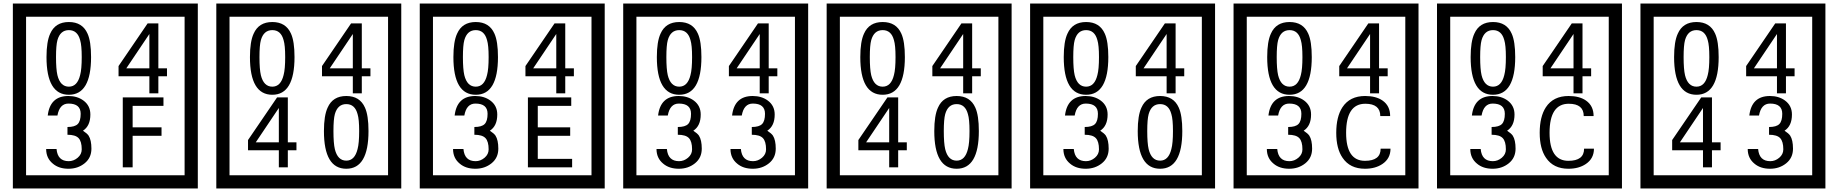

<svg xmlns="http://www.w3.org/2000/svg" viewBox="-20 -980 10435 1090"><path d="M1103 90H53V-960H1103ZM1028 15V-885H128V15ZM497 -656Q497 -442 371 -442Q244 -442 244 -656Q244 -744 265 -789Q294 -855 371 -855Q448 -855 477 -789Q497 -745 497 -656ZM444 -656Q444 -723 435 -752Q420 -809 371 -809Q322 -809 306 -752Q298 -723 298 -656Q298 -587 306 -553Q322 -488 371 -488Q419 -488 435 -554Q444 -587 444 -656ZM928 -547H879V-450H828V-547H653V-605L818 -847H879V-592H928ZM828 -592V-787L697 -592ZM499 -136Q499 -84 460.5 -53Q422 -22 369 -22Q314 -22 280 -51Q242 -82 242 -134H301Q307 -65 370 -65Q398 -65 421 -84.5Q444 -104 444 -132Q444 -177 426 -196Q408 -215 363 -215V-259Q405 -259 421.5 -276Q438 -293 438 -334Q438 -392 369 -392Q318 -392 306 -324H251Q264 -435 368 -435Q419 -435 454 -409Q493 -380 493 -330Q493 -265 451 -238Q475 -222 483 -210Q499 -185 499 -136ZM908 -379H733V-257H897V-209H733V-30H677V-427H908Z M2258 90H1208V-960H2258ZM2183 15V-885H1283V15ZM1652 -656Q1652 -442 1526 -442Q1399 -442 1399 -656Q1399 -744 1420 -789Q1449 -855 1526 -855Q1603 -855 1632 -789Q1652 -745 1652 -656ZM1599 -656Q1599 -723 1590 -752Q1575 -809 1526 -809Q1477 -809 1461 -752Q1453 -723 1453 -656Q1453 -587 1461 -553Q1477 -488 1526 -488Q1574 -488 1590 -554Q1599 -587 1599 -656ZM2083 -547H2034V-450H1983V-547H1808V-605L1973 -847H2034V-592H2083ZM1983 -592V-787L1852 -592ZM1663 -127H1614V-30H1563V-127H1388V-185L1553 -427H1614V-172H1663ZM1563 -172V-367L1432 -172ZM2072 -236Q2072 -22 1946 -22Q1819 -22 1819 -236Q1819 -324 1840 -369Q1869 -435 1946 -435Q2023 -435 2052 -369Q2072 -325 2072 -236ZM2019 -236Q2019 -303 2010 -332Q1995 -389 1946 -389Q1897 -389 1881 -332Q1873 -303 1873 -236Q1873 -167 1881 -133Q1897 -68 1946 -68Q1994 -68 2010 -134Q2019 -167 2019 -236Z M3413 90H2363V-960H3413ZM3338 15V-885H2438V15ZM2807 -656Q2807 -442 2681 -442Q2554 -442 2554 -656Q2554 -744 2575 -789Q2604 -855 2681 -855Q2758 -855 2787 -789Q2807 -745 2807 -656ZM2754 -656Q2754 -723 2745 -752Q2730 -809 2681 -809Q2632 -809 2616 -752Q2608 -723 2608 -656Q2608 -587 2616 -553Q2632 -488 2681 -488Q2729 -488 2745 -554Q2754 -587 2754 -656ZM3238 -547H3189V-450H3138V-547H2963V-605L3128 -847H3189V-592H3238ZM3138 -592V-787L3007 -592ZM2809 -136Q2809 -84 2770.5 -53Q2732 -22 2679 -22Q2624 -22 2590 -51Q2552 -82 2552 -134H2611Q2617 -65 2680 -65Q2708 -65 2731 -84.5Q2754 -104 2754 -132Q2754 -177 2736 -196Q2718 -215 2673 -215V-259Q2715 -259 2731.5 -276Q2748 -293 2748 -334Q2748 -392 2679 -392Q2628 -392 2616 -324H2561Q2574 -435 2678 -435Q2729 -435 2764 -409Q2803 -380 2803 -330Q2803 -265 2761 -238Q2785 -222 2793 -210Q2809 -185 2809 -136ZM3228 -30H2977V-427H3223V-379H3033V-257H3217V-209H3033V-78H3228Z M4568 90H3518V-960H4568ZM4493 15V-885H3593V15ZM3962 -656Q3962 -442 3836 -442Q3709 -442 3709 -656Q3709 -744 3730 -789Q3759 -855 3836 -855Q3913 -855 3942 -789Q3962 -745 3962 -656ZM3909 -656Q3909 -723 3900 -752Q3885 -809 3836 -809Q3787 -809 3771 -752Q3763 -723 3763 -656Q3763 -587 3771 -553Q3787 -488 3836 -488Q3884 -488 3900 -554Q3909 -587 3909 -656ZM4393 -547H4344V-450H4293V-547H4118V-605L4283 -847H4344V-592H4393ZM4293 -592V-787L4162 -592ZM3964 -136Q3964 -84 3925.5 -53Q3887 -22 3834 -22Q3779 -22 3745 -51Q3707 -82 3707 -134H3766Q3772 -65 3835 -65Q3863 -65 3886 -84.5Q3909 -104 3909 -132Q3909 -177 3891 -196Q3873 -215 3828 -215V-259Q3870 -259 3886.5 -276Q3903 -293 3903 -334Q3903 -392 3834 -392Q3783 -392 3771 -324H3716Q3729 -435 3833 -435Q3884 -435 3919 -409Q3958 -380 3958 -330Q3958 -265 3916 -238Q3940 -222 3948 -210Q3964 -185 3964 -136ZM4384 -136Q4384 -84 4345.5 -53Q4307 -22 4254 -22Q4199 -22 4165 -51Q4127 -82 4127 -134H4186Q4192 -65 4255 -65Q4283 -65 4306 -84.5Q4329 -104 4329 -132Q4329 -177 4311 -196Q4293 -215 4248 -215V-259Q4290 -259 4306.5 -276Q4323 -293 4323 -334Q4323 -392 4254 -392Q4203 -392 4191 -324H4136Q4149 -435 4253 -435Q4304 -435 4339 -409Q4378 -380 4378 -330Q4378 -265 4336 -238Q4360 -222 4368 -210Q4384 -185 4384 -136Z M5723 90H4673V-960H5723ZM5648 15V-885H4748V15ZM5117 -656Q5117 -442 4991 -442Q4864 -442 4864 -656Q4864 -744 4885 -789Q4914 -855 4991 -855Q5068 -855 5097 -789Q5117 -745 5117 -656ZM5064 -656Q5064 -723 5055 -752Q5040 -809 4991 -809Q4942 -809 4926 -752Q4918 -723 4918 -656Q4918 -587 4926 -553Q4942 -488 4991 -488Q5039 -488 5055 -554Q5064 -587 5064 -656ZM5548 -547H5499V-450H5448V-547H5273V-605L5438 -847H5499V-592H5548ZM5448 -592V-787L5317 -592ZM5128 -127H5079V-30H5028V-127H4853V-185L5018 -427H5079V-172H5128ZM5028 -172V-367L4897 -172ZM5537 -236Q5537 -22 5411 -22Q5284 -22 5284 -236Q5284 -324 5305 -369Q5334 -435 5411 -435Q5488 -435 5517 -369Q5537 -325 5537 -236ZM5484 -236Q5484 -303 5475 -332Q5460 -389 5411 -389Q5362 -389 5346 -332Q5338 -303 5338 -236Q5338 -167 5346 -133Q5362 -68 5411 -68Q5459 -68 5475 -134Q5484 -167 5484 -236Z M6878 90H5828V-960H6878ZM6803 15V-885H5903V15ZM6272 -656Q6272 -442 6146 -442Q6019 -442 6019 -656Q6019 -744 6040 -789Q6069 -855 6146 -855Q6223 -855 6252 -789Q6272 -745 6272 -656ZM6219 -656Q6219 -723 6210 -752Q6195 -809 6146 -809Q6097 -809 6081 -752Q6073 -723 6073 -656Q6073 -587 6081 -553Q6097 -488 6146 -488Q6194 -488 6210 -554Q6219 -587 6219 -656ZM6703 -547H6654V-450H6603V-547H6428V-605L6593 -847H6654V-592H6703ZM6603 -592V-787L6472 -592ZM6274 -136Q6274 -84 6235.5 -53Q6197 -22 6144 -22Q6089 -22 6055 -51Q6017 -82 6017 -134H6076Q6082 -65 6145 -65Q6173 -65 6196 -84.5Q6219 -104 6219 -132Q6219 -177 6201 -196Q6183 -215 6138 -215V-259Q6180 -259 6196.5 -276Q6213 -293 6213 -334Q6213 -392 6144 -392Q6093 -392 6081 -324H6026Q6039 -435 6143 -435Q6194 -435 6229 -409Q6268 -380 6268 -330Q6268 -265 6226 -238Q6250 -222 6258 -210Q6274 -185 6274 -136ZM6692 -236Q6692 -22 6566 -22Q6439 -22 6439 -236Q6439 -324 6460 -369Q6489 -435 6566 -435Q6643 -435 6672 -369Q6692 -325 6692 -236ZM6639 -236Q6639 -303 6630 -332Q6615 -389 6566 -389Q6517 -389 6501 -332Q6493 -303 6493 -236Q6493 -167 6501 -133Q6517 -68 6566 -68Q6614 -68 6630 -134Q6639 -167 6639 -236Z M8033 90H6983V-960H8033ZM7958 15V-885H7058V15ZM7427 -656Q7427 -442 7301 -442Q7174 -442 7174 -656Q7174 -744 7195 -789Q7224 -855 7301 -855Q7378 -855 7407 -789Q7427 -745 7427 -656ZM7374 -656Q7374 -723 7365 -752Q7350 -809 7301 -809Q7252 -809 7236 -752Q7228 -723 7228 -656Q7228 -587 7236 -553Q7252 -488 7301 -488Q7349 -488 7365 -554Q7374 -587 7374 -656ZM7858 -547H7809V-450H7758V-547H7583V-605L7748 -847H7809V-592H7858ZM7758 -592V-787L7627 -592ZM7429 -136Q7429 -84 7390.5 -53Q7352 -22 7299 -22Q7244 -22 7210 -51Q7172 -82 7172 -134H7231Q7237 -65 7300 -65Q7328 -65 7351 -84.5Q7374 -104 7374 -132Q7374 -177 7356 -196Q7338 -215 7293 -215V-259Q7335 -259 7351.5 -276Q7368 -293 7368 -334Q7368 -392 7299 -392Q7248 -392 7236 -324H7181Q7194 -435 7298 -435Q7349 -435 7384 -409Q7423 -380 7423 -330Q7423 -265 7381 -238Q7405 -222 7413 -210Q7429 -185 7429 -136ZM7874 -136Q7874 -80 7828 -49Q7788 -22 7729 -22Q7644 -22 7602 -84Q7566 -136 7566 -226Q7566 -317 7601 -371Q7643 -435 7730 -435Q7792 -435 7829 -409Q7872 -379 7872 -321H7816Q7816 -391 7731 -391Q7622 -391 7622 -226Q7622 -67 7729 -67Q7818 -67 7818 -136Z M9188 90H8138V-960H9188ZM9113 15V-885H8213V15ZM8582 -656Q8582 -442 8456 -442Q8329 -442 8329 -656Q8329 -744 8350 -789Q8379 -855 8456 -855Q8533 -855 8562 -789Q8582 -745 8582 -656ZM8529 -656Q8529 -723 8520 -752Q8505 -809 8456 -809Q8407 -809 8391 -752Q8383 -723 8383 -656Q8383 -587 8391 -553Q8407 -488 8456 -488Q8504 -488 8520 -554Q8529 -587 8529 -656ZM9013 -547H8964V-450H8913V-547H8738V-605L8903 -847H8964V-592H9013ZM8913 -592V-787L8782 -592ZM8584 -136Q8584 -84 8545.5 -53Q8507 -22 8454 -22Q8399 -22 8365 -51Q8327 -82 8327 -134H8386Q8392 -65 8455 -65Q8483 -65 8506 -84.5Q8529 -104 8529 -132Q8529 -177 8511 -196Q8493 -215 8448 -215V-259Q8490 -259 8506.5 -276Q8523 -293 8523 -334Q8523 -392 8454 -392Q8403 -392 8391 -324H8336Q8349 -435 8453 -435Q8504 -435 8539 -409Q8578 -380 8578 -330Q8578 -265 8536 -238Q8560 -222 8568 -210Q8584 -185 8584 -136ZM9029 -136Q9029 -80 8983 -49Q8943 -22 8884 -22Q8799 -22 8757 -84Q8721 -136 8721 -226Q8721 -317 8756 -371Q8798 -435 8885 -435Q8947 -435 8984 -409Q9027 -379 9027 -321H8971Q8971 -391 8886 -391Q8777 -391 8777 -226Q8777 -67 8884 -67Q8973 -67 8973 -136Z M10343 90H9293V-960H10343ZM10268 15V-885H9368V15ZM9737 -656Q9737 -442 9611 -442Q9484 -442 9484 -656Q9484 -744 9505 -789Q9534 -855 9611 -855Q9688 -855 9717 -789Q9737 -745 9737 -656ZM9684 -656Q9684 -723 9675 -752Q9660 -809 9611 -809Q9562 -809 9546 -752Q9538 -723 9538 -656Q9538 -587 9546 -553Q9562 -488 9611 -488Q9659 -488 9675 -554Q9684 -587 9684 -656ZM10168 -547H10119V-450H10068V-547H9893V-605L10058 -847H10119V-592H10168ZM10068 -592V-787L9937 -592ZM9748 -127H9699V-30H9648V-127H9473V-185L9638 -427H9699V-172H9748ZM9648 -172V-367L9517 -172ZM10159 -136Q10159 -84 10120.5 -53Q10082 -22 10029 -22Q9974 -22 9940 -51Q9902 -82 9902 -134H9961Q9967 -65 10030 -65Q10058 -65 10081 -84.5Q10104 -104 10104 -132Q10104 -177 10086 -196Q10068 -215 10023 -215V-259Q10065 -259 10081.5 -276Q10098 -293 10098 -334Q10098 -392 10029 -392Q9978 -392 9966 -324H9911Q9924 -435 10028 -435Q10079 -435 10114 -409Q10153 -380 10153 -330Q10153 -265 10111 -238Q10135 -222 10143 -210Q10159 -185 10159 -136Z"/></svg>

Font: Unicode BMP Fallback SIL
Style: Regular
Weight: 400
Foundry: NRSI, SIL International
Version: Version 5.1 Based on Unicode 5.1